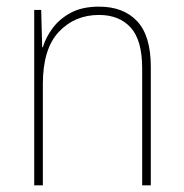

<svg xmlns="http://www.w3.org/2000/svg" viewBox="-20 -558 553 578"><path d="M278 -538Q352 -538 393 -494Q434 -450 434 -357V0H408V-352Q408 -437 373.5 -475Q339 -513 278 -513Q205 -513 157 -462Q109 -411 109 -305V0H83V-528H104L107 -416H109Q118 -446 139 -474Q160 -502 194 -520Q228 -538 278 -538Z"/></svg>

Font: Noto Sans Telugu SemiCondensed Thin
Style: Regular
Weight: 100
Width: 4
Designer: Jelle Bosma - Monotype Design Team
Foundry: Monotype Imaging Inc.
Version: Version 2.005; ttfautohint (v1.8.4.7-5d5b)